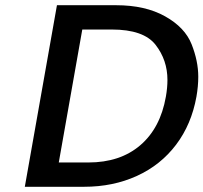

<svg xmlns="http://www.w3.org/2000/svg" viewBox="-20 -715 779 735"><path d="M425 -695Q536 -695 612 -652.5Q688 -610 713.5 -545.5Q739 -481 739 -421Q739 -385 732 -345Q713 -239 654 -161Q595 -83 504 -41.5Q413 0 302 0H75L198 -695ZM318 -93Q440 -93 517 -159Q594 -225 615 -345Q621 -379 621 -409Q621 -485 575.5 -543.5Q530 -602 408 -602H295L205 -93Z"/></svg>

Font: Fz Poppins Med
Style: Italic
Weight: 500
Italic angle: -10°
Designer: Ninad Kale (Devanagari), Jonny Pinhorn (Latin)
Foundry: Indian Type Foundry
Version: Vit hóa bi Vntype.Com & FontZin.Com